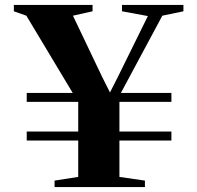

<svg xmlns="http://www.w3.org/2000/svg" viewBox="-20 -763 804 783"><path d="M276.5 -384 87.5 -699 36.5 -717V-743H357.5V-717L277.5 -699L397 -448.5L428.5 -386L460.5 -449L583 -697.5L477.5 -717V-743H728V-717L642 -699L473 -384H679V-347.5H467V-226.5H679V-190H467V-41.5L571 -26.5V0H202.5V-26.5L299 -41.5V-190H89V-226.5H299V-347.5H89V-384Z"/></svg>

Font: Merriweather 120pt ExtraBold
Style: Regular
Weight: 800
Version: Version 2.100